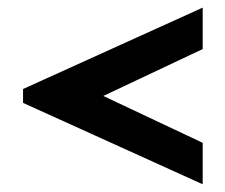

<svg xmlns="http://www.w3.org/2000/svg" viewBox="-20 -557 587 500"><path d="M507.8 -77.1 40 -289.1V-325.2L507.8 -537.1V-429.2L249 -307.1L507.8 -185.1Z"/></svg>

Font: Aurulent Sans
Style: BoldItalic
Weight: 700
Italic angle: -11°
Version: Version 2007.05.04